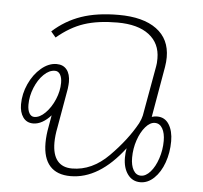

<svg xmlns="http://www.w3.org/2000/svg" viewBox="-46 -614 711 671"><g transform="rotate(5 310.0 -278.0)"><path d="M565 -142Q565 -102 552.5 -67Q540 -32 518 -11Q496 10 470 10Q442 10 425.5 -12.5Q409 -35 409 -71Q409 -89 412 -104Q325 10 225 10Q177 10 152.5 -17.5Q128 -45 128 -98Q128 -125 134 -156L141 -196Q127 -180 111 -171Q95 -162 79 -162Q56 -162 43.5 -179.5Q31 -197 31 -225Q31 -262 47 -297Q63 -332 89 -354Q115 -376 143 -376Q166 -376 178.5 -360.5Q191 -345 191 -317Q191 -309 189 -293L165 -156Q159 -126 159 -102Q159 -60 176.5 -38.5Q194 -17 228 -17Q298 -17 356.5 -76Q415 -135 448 -195Q456 -211 458.5 -223Q461 -235 461 -237L490 -399Q492 -408 492 -426Q492 -479 453 -509Q414 -539 342 -539Q274 -539 225.5 -523Q177 -507 131 -468L114 -488Q158 -528 213 -547Q268 -566 344 -566Q430 -566 477 -531.5Q524 -497 524 -433Q524 -417 521 -399L490 -221Q499 -224 509 -224Q536 -224 550.5 -201Q565 -178 565 -142ZM164 -312Q164 -330 157.5 -341Q151 -352 139 -352Q119 -352 100 -333.5Q81 -315 69 -285.5Q57 -256 57 -226Q57 -207 63.5 -196Q70 -185 81 -185Q100 -185 119.5 -204.5Q139 -224 151.5 -253.5Q164 -283 164 -312ZM539 -141Q539 -168 529.5 -184.5Q520 -201 503 -201Q486 -201 470 -182.5Q454 -164 444 -134.5Q434 -105 434 -73Q434 -46 443.5 -29.5Q453 -13 470 -13Q487 -13 503 -31Q519 -49 529 -79Q539 -109 539 -141Z"/></g></svg>

Font: KoHo ExtraLight
Style: Italic
Weight: 275
Italic angle: -10°
Version: Version 1.000; ttfautohint (v1.6)